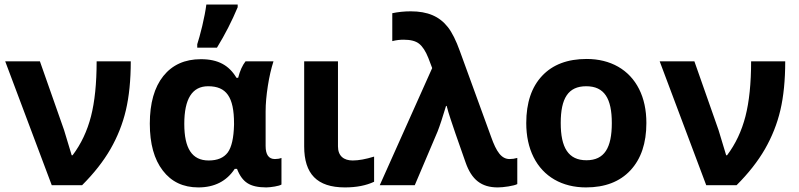

<svg xmlns="http://www.w3.org/2000/svg" viewBox="-20 -816 3519 846"><path d="M208 0H341.8C394 -52.2 435.5 -105 466.8 -159.2C497.6 -212.9 520.5 -270 534.7 -330.6C548.8 -390.6 556.2 -462.4 556.2 -545.9H405.8C405.8 -448.7 397.5 -367.7 380.9 -303.2C364.3 -238.8 337.4 -181.6 299.8 -131.8H295.9L262.2 -243.2L155.8 -545.9H2.9Z M849.1 -606H936C971.7 -664.1 1002 -723.6 1027.3 -784.2V-795.9H889.2C885.7 -768.6 879.4 -736.8 871.1 -701.2C862.3 -665.5 855 -638.7 849.1 -621.1ZM854 9.8C924.8 9.8 978.5 -17.6 1014.2 -71.8H1024.4C1035.6 -42.5 1050.8 -21.5 1069.8 -9.3C1088.9 3.4 1116.7 9.8 1153.3 9.8C1163.1 9.8 1175.3 8.3 1190.4 5.9C1205.1 3.4 1214.8 0.5 1220.2 -2.9V-120.1C1211.4 -116.7 1201.7 -115.2 1191.4 -115.2C1164.1 -115.2 1150.4 -134.3 1150.4 -172.9V-325.2C1150.4 -358.9 1153.8 -396.5 1160.2 -437.5C1166.5 -478 1174.8 -514.2 1185.1 -545.9H1062C1047.9 -527.8 1037.1 -503.9 1029.3 -473.1H1022C989.3 -527.8 941.9 -555.2 865.2 -555.2C794.4 -555.2 739.3 -530.3 699.7 -481C660.2 -431.6 640.1 -361.3 640.1 -271C640.1 -182.6 659.2 -113.8 697.3 -64.5C734.9 -15.1 787.1 9.8 854 9.8ZM899.4 -108.9C825.7 -108.9 792 -162.6 792 -270C792 -380.9 827.1 -436 897 -436C977.1 -436 1011.2 -389.2 1011.2 -272V-266.1C1009.8 -208 1000.5 -167 983.4 -144C965.8 -120.6 938 -108.9 899.4 -108.9Z M1320.3 -545.9V-170.9C1320.3 -50.3 1376.5 9.8 1500 9.8C1550.3 9.8 1592.8 1.5 1628.4 -15.1V-126C1591.8 -114.7 1560.5 -108.9 1534.2 -108.9C1495.1 -108.9 1469.2 -128.4 1469.2 -170.9V-545.9Z M1807.6 0 1908.2 -236.8C1918 -261.7 1930.2 -298.8 1945.3 -349.1H1948.2C1952.6 -332 1958 -313 1965.3 -291.5C1972.2 -269.5 1994.1 -206.1 2031.2 -101.1C2058.1 -23.4 2101.6 9.8 2173.3 9.8C2186 9.8 2201.7 8.3 2220.2 5.4C2238.8 2.4 2252 -1 2259.3 -4.9V-120.1C2247.6 -116.7 2236.3 -115.2 2225.6 -115.2C2189.9 -115.2 2167.5 -146 2143.6 -213.9L2006.3 -590.8C1989.7 -637.2 1972.2 -672.4 1953.6 -696.3C1916 -744.1 1864.3 -766.1 1789.6 -766.1C1761.2 -766.1 1734.4 -763.2 1708.5 -757.8V-634.8C1725.6 -639.2 1742.2 -641.1 1758.3 -641.1C1789.1 -641.1 1812 -635.3 1827.1 -623C1842.3 -610.8 1855.5 -590.3 1867.2 -561L1884.3 -516.1L1653.3 0Z M2828.1 -273.9C2828.1 -331.1 2817.4 -381.3 2795.9 -423.8C2752.9 -509.3 2669.9 -556.2 2564.9 -556.2C2480.5 -556.2 2415 -531.2 2368.7 -481.9C2322.3 -432.6 2298.8 -363.3 2298.8 -273.9C2298.8 -216.8 2309.6 -166.5 2331.1 -123.5C2374 -37.6 2457 9.8 2562 9.8C2645.5 9.8 2710.9 -15.1 2757.8 -65.4C2804.7 -115.7 2828.1 -185.1 2828.1 -273.9ZM2450.7 -273.9C2450.7 -382.8 2483.4 -436 2563 -436C2643.1 -436 2675.8 -381.8 2675.8 -273.9C2675.8 -165 2643.6 -109.9 2564 -109.9C2483.9 -109.9 2450.7 -166 2450.7 -273.9Z M3091.8 0H3225.6C3277.8 -52.2 3319.3 -105 3350.6 -159.2C3381.3 -212.9 3404.3 -270 3418.5 -330.6C3432.6 -390.6 3439.9 -462.4 3439.9 -545.9H3289.6C3289.6 -448.7 3281.2 -367.7 3264.6 -303.2C3248 -238.8 3221.2 -181.6 3183.6 -131.8H3179.7L3146 -243.2L3039.6 -545.9H2886.7Z"/></svg>

Font: Noto Reveo Sans
Style: Bold
Weight: 700
Designer: Monotype Design team
Foundry: Monotype Imaging Inc.
Version: Version 1.04